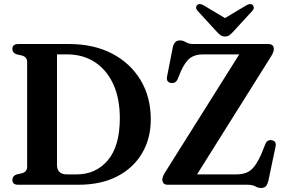

<svg xmlns="http://www.w3.org/2000/svg" viewBox="-20 -919 1418 955"><path d="M41.5 -24.5Q41.5 -43 61.5 -51L90.5 -57.5Q115 -65.5 115 -89V-611Q115 -634.5 90.5 -642.5L61.5 -649Q41.5 -657 41.5 -675.5Q41.5 -700 70.5 -700H324Q445.5 -700 536.8 -652.8Q628 -605.5 679 -521Q730 -436.5 730 -325Q730 -230 686.5 -156.5Q643 -83 562.5 -41.5Q482 0 369.5 0H70.5Q41.5 0 41.5 -24.5ZM360 -51.5Q457 -51.5 516.5 -122Q576 -192.5 576 -331.5Q576 -428.5 543.8 -499.5Q511.5 -570.5 452.5 -609.5Q393.5 -648.5 313 -648.5H263.5V-99Q263.5 -51.5 313.5 -51.5ZM1328 -638 960 -51.5H1153Q1183.5 -51.5 1205.5 -60Q1227.5 -68.5 1245.5 -91.8Q1263.5 -115 1282.5 -159L1300 -203Q1310 -226 1332.5 -221.5Q1357.5 -216.5 1350 -187L1315 -20.5Q1310.5 -1.5 1302.5 7.2Q1294.5 16 1278.5 16Q1264 16 1250 8Q1236 0 1212 0H815.5Q787.5 0 787.5 -26Q787.5 -40.5 802 -63L1170 -648.5H989.5Q950 -648.5 925.5 -630.2Q901 -612 879.5 -564L864.5 -527.5Q858.5 -513.5 849.5 -509Q840.5 -504.5 829.5 -506.5Q805.5 -511 811 -538.5L839 -681.5Q846.5 -718 875 -718Q890.5 -718 904.8 -709Q919 -700 943 -700H1314Q1342 -700 1342 -675Q1342 -660.5 1328 -638ZM1142 -763.5Q1131 -751.5 1122 -744.5Q1113 -737.5 1099 -737.5Q1085.5 -737.5 1076.2 -744.5Q1067 -751.5 1056 -763.5L963.5 -864.5Q955 -873.5 955.5 -881.8Q956 -890 961 -894Q973.5 -905 994.5 -891.5L1099 -829L1203.5 -891.5Q1224.5 -904.5 1237 -894Q1241.5 -890 1242.2 -881.8Q1243 -873.5 1234.5 -864.5Z"/></svg>

Font: Fraunces 72pt S050 SemiBold
Style: Regular
Weight: 600
Version: Version 1.000; ttfautohint (v1.8.3)